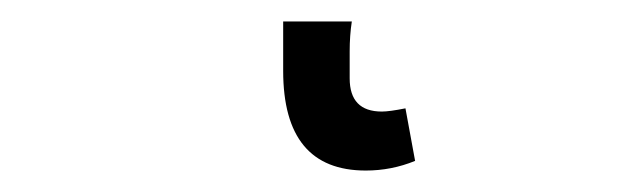

<svg xmlns="http://www.w3.org/2000/svg" viewBox="-20 42 582 179"><path d="M367 192Q345 201 321 201Q244 201 244 108V62H308Q306 75 306 90V115Q306 146 336 146Q343 146 358 143Z"/></svg>

Font: Raw Maruko Gothic CJK TC
Style: Regular
Weight: 400
Version: Version 1.001